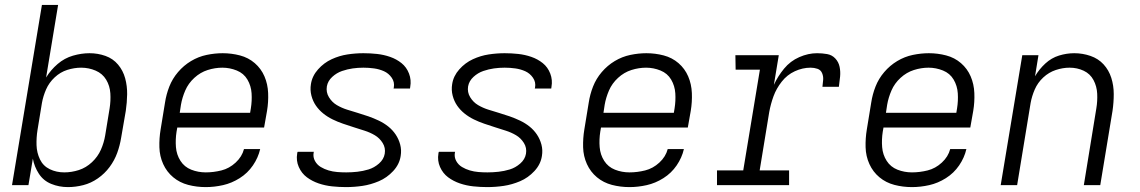

<svg xmlns="http://www.w3.org/2000/svg" viewBox="-20 -755 4648 783"><path d="M257 8Q288 8 319.5 0Q351 -8 379 -27.5Q407 -47 427 -74Q447 -101 458 -131.5Q469 -162 474 -193L493 -303Q498 -337 498.5 -370.5Q499 -404 490.5 -435.5Q482 -467 461.5 -491.5Q441 -516 410 -527Q379 -538 345 -538Q312 -538 277.5 -528Q243 -518 215 -494Q187 -470 168 -439L217 -735H151L29 0H96L114 -108Q120 -75 138.5 -46.5Q157 -18 189 -5Q221 8 257 8ZM242 -52Q210 -52 183 -65Q156 -78 143 -105Q130 -132 129 -163Q128 -194 133 -225L151 -335Q156 -363 168 -390.5Q180 -418 203 -439.5Q226 -461 254.5 -470Q283 -479 311 -479Q342 -479 370 -467Q398 -455 413 -430Q428 -405 430 -374.5Q432 -344 427 -313L409 -203Q404 -173 391.5 -144.5Q379 -116 355 -93.5Q331 -71 301.5 -61.5Q272 -52 242 -52Z M819 8Q854 8 889.5 0Q925 -8 957.5 -28.5Q990 -49 1011.5 -80.5Q1033 -112 1041 -147H975Q967 -116 941 -92Q915 -68 883 -60Q851 -52 819 -52Q788 -52 760 -63Q732 -74 716 -99Q700 -124 697.5 -155Q695 -186 700 -218L703 -235H1057L1069 -303Q1075 -339 1073.5 -375.5Q1072 -412 1058.5 -443.5Q1045 -475 1019 -497.5Q993 -520 958.5 -529Q924 -538 888 -538Q856 -538 822.5 -531Q789 -524 759 -506Q729 -488 706 -461Q683 -434 670.5 -402Q658 -370 653 -337L635 -227Q629 -191 630 -154.5Q631 -118 645.5 -86Q660 -54 686.5 -32Q713 -10 747.5 -1Q782 8 819 8ZM713 -295 718 -328Q723 -357 735.5 -386Q748 -415 772.5 -437.5Q797 -460 827 -469.5Q857 -479 887 -479Q917 -479 945.5 -467.5Q974 -456 989 -430.5Q1004 -405 1006 -374.5Q1008 -344 1003 -313L1000 -295Z M1391 8Q1425 8 1458.5 3Q1492 -2 1525 -16Q1558 -30 1583.5 -57.5Q1609 -85 1614 -119Q1618 -143 1612 -165.5Q1606 -188 1593.5 -206.5Q1581 -225 1563.5 -239Q1546 -253 1525 -263Q1504 -273 1482.5 -280.5Q1461 -288 1439 -294.5Q1417 -301 1395 -308Q1373 -315 1353.5 -326.5Q1334 -338 1321.5 -358.5Q1309 -379 1313 -403Q1317 -425 1335 -441.5Q1353 -458 1375 -465.5Q1397 -473 1418.5 -476Q1440 -479 1462 -479Q1484 -479 1505.5 -476Q1527 -473 1546 -464.5Q1565 -456 1577.5 -438Q1590 -420 1586 -398Q1586 -396 1585 -394H1652Q1653 -398 1653 -401Q1658 -429 1648 -455Q1638 -481 1617.5 -497.5Q1597 -514 1571 -523Q1545 -532 1517.5 -535Q1490 -538 1462 -538Q1430 -538 1397 -533Q1364 -528 1332.5 -513.5Q1301 -499 1277 -472Q1253 -445 1248 -412Q1244 -388 1250 -365Q1256 -342 1268.5 -324Q1281 -306 1298.5 -292Q1316 -278 1336.5 -268Q1357 -258 1379 -250.5Q1401 -243 1423 -236Q1445 -229 1467 -222Q1489 -215 1508.5 -203.5Q1528 -192 1540.5 -172Q1553 -152 1549 -128Q1545 -105 1525.5 -88Q1506 -71 1483 -64Q1460 -57 1437 -54.5Q1414 -52 1392 -52Q1373 -52 1355 -53.5Q1337 -55 1320 -60Q1303 -65 1288 -74Q1273 -83 1264.5 -98.5Q1256 -114 1259 -132Q1259 -134 1260 -136H1194Q1192 -133 1192 -129Q1187 -100 1198.5 -74Q1210 -48 1231.5 -32Q1253 -16 1279.5 -7Q1306 2 1334.5 5Q1363 8 1391 8Z M1967 8Q2001 8 2034.5 3Q2068 -2 2101 -16Q2134 -30 2159.5 -57.5Q2185 -85 2190 -119Q2194 -143 2188 -165.5Q2182 -188 2169.5 -206.5Q2157 -225 2139.5 -239Q2122 -253 2101 -263Q2080 -273 2058.5 -280.5Q2037 -288 2015 -294.5Q1993 -301 1971 -308Q1949 -315 1929.5 -326.5Q1910 -338 1897.5 -358.5Q1885 -379 1889 -403Q1893 -425 1911 -441.5Q1929 -458 1951 -465.5Q1973 -473 1994.5 -476Q2016 -479 2038 -479Q2060 -479 2081.5 -476Q2103 -473 2122 -464.5Q2141 -456 2153.5 -438Q2166 -420 2162 -398Q2162 -396 2161 -394H2228Q2229 -398 2229 -401Q2234 -429 2224 -455Q2214 -481 2193.5 -497.5Q2173 -514 2147 -523Q2121 -532 2093.5 -535Q2066 -538 2038 -538Q2006 -538 1973 -533Q1940 -528 1908.5 -513.5Q1877 -499 1853 -472Q1829 -445 1824 -412Q1820 -388 1826 -365Q1832 -342 1844.5 -324Q1857 -306 1874.5 -292Q1892 -278 1912.5 -268Q1933 -258 1955 -250.5Q1977 -243 1999 -236Q2021 -229 2043 -222Q2065 -215 2084.5 -203.5Q2104 -192 2116.5 -172Q2129 -152 2125 -128Q2121 -105 2101.5 -88Q2082 -71 2059 -64Q2036 -57 2013 -54.5Q1990 -52 1968 -52Q1949 -52 1931 -53.5Q1913 -55 1896 -60Q1879 -65 1864 -74Q1849 -83 1840.5 -98.5Q1832 -114 1835 -132Q1835 -134 1836 -136H1770Q1768 -133 1768 -129Q1763 -100 1774.5 -74Q1786 -48 1807.5 -32Q1829 -16 1855.5 -7Q1882 2 1910.5 5Q1939 8 1967 8Z M2547 8Q2582 8 2617.5 0Q2653 -8 2685.5 -28.5Q2718 -49 2739.5 -80.5Q2761 -112 2769 -147H2703Q2695 -116 2669 -92Q2643 -68 2611 -60Q2579 -52 2547 -52Q2516 -52 2488 -63Q2460 -74 2444 -99Q2428 -124 2425.5 -155Q2423 -186 2428 -218L2431 -235H2785L2797 -303Q2803 -339 2801.5 -375.5Q2800 -412 2786.5 -443.5Q2773 -475 2747 -497.5Q2721 -520 2686.5 -529Q2652 -538 2616 -538Q2584 -538 2550.5 -531Q2517 -524 2487 -506Q2457 -488 2434 -461Q2411 -434 2398.5 -402Q2386 -370 2381 -337L2363 -227Q2357 -191 2358 -154.5Q2359 -118 2373.5 -86Q2388 -54 2414.5 -32Q2441 -10 2475.5 -1Q2510 8 2547 8ZM2441 -295 2446 -328Q2451 -357 2463.5 -386Q2476 -415 2500.5 -437.5Q2525 -460 2555 -469.5Q2585 -479 2615 -479Q2645 -479 2673.5 -467.5Q2702 -456 2717 -430.5Q2732 -405 2734 -374.5Q2736 -344 2731 -313L2728 -295Z M2904 0H3198V-60H3078L3117 -298Q3123 -331 3134.5 -362.5Q3146 -394 3168 -422Q3190 -450 3221.5 -464.5Q3253 -479 3286 -479Q3300 -479 3313.5 -474.5Q3327 -470 3332.5 -457Q3338 -444 3337 -430Q3336 -416 3334 -401H3401Q3404 -422 3406 -442.5Q3408 -463 3404 -482.5Q3400 -502 3386.5 -516.5Q3373 -531 3353 -534.5Q3333 -538 3312 -538Q3276 -538 3239.5 -522Q3203 -506 3177.5 -475Q3152 -444 3136 -409L3156 -530H2979L2980 -471H3079L3011 -60H2904Z M3699 8Q3734 8 3769.5 0Q3805 -8 3837.5 -28.5Q3870 -49 3891.5 -80.5Q3913 -112 3921 -147H3855Q3847 -116 3821 -92Q3795 -68 3763 -60Q3731 -52 3699 -52Q3668 -52 3640 -63Q3612 -74 3596 -99Q3580 -124 3577.5 -155Q3575 -186 3580 -218L3583 -235H3937L3949 -303Q3955 -339 3953.5 -375.5Q3952 -412 3938.5 -443.5Q3925 -475 3899 -497.5Q3873 -520 3838.5 -529Q3804 -538 3768 -538Q3736 -538 3702.5 -531Q3669 -524 3639 -506Q3609 -488 3586 -461Q3563 -434 3550.5 -402Q3538 -370 3533 -337L3515 -227Q3509 -191 3510 -154.5Q3511 -118 3525.5 -86Q3540 -54 3566.5 -32Q3593 -10 3627.5 -1Q3662 8 3699 8ZM3593 -295 3598 -328Q3603 -357 3615.5 -386Q3628 -415 3652.5 -437.5Q3677 -460 3707 -469.5Q3737 -479 3767 -479Q3797 -479 3825.5 -467.5Q3854 -456 3869 -430.5Q3884 -405 3886 -374.5Q3888 -344 3883 -313L3880 -295Z M4061 0H4128L4183 -335Q4188 -363 4200 -390.5Q4212 -418 4234.5 -439Q4257 -460 4285.5 -469.5Q4314 -479 4342 -479Q4373 -479 4399.5 -466.5Q4426 -454 4439.5 -428.5Q4453 -403 4454.5 -373Q4456 -343 4451 -313L4400 0H4467L4517 -303Q4522 -337 4522 -371.5Q4522 -406 4512 -437.5Q4502 -469 4480.5 -492.5Q4459 -516 4427 -527Q4395 -538 4361 -538Q4330 -538 4299 -528.5Q4268 -519 4243 -496Q4218 -473 4201 -444L4215 -530H4149Z"/></svg>

Font: Iosevka Sparkle Light Oblique
Style: Regular
Weight: 300
Italic angle: -9°
Designer: Belleve Invis
Foundry: Belleve Invis
Version: Version 4.5.0; ttfautohint (v1.8.3)